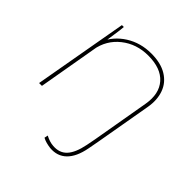

<svg xmlns="http://www.w3.org/2000/svg" viewBox="-194 -664 1003 1003"><g transform="rotate(45 307.5 -162.0)"><path d="M141 -520H155Q154 -500 147 -455Q143 -424 138 -393L137 -385L70 0H49ZM355 -524Q425 -524 470 -496.5Q515 -469 532 -421.5Q549 -374 539 -315L484 0H464L519 -317Q534 -404 489.5 -454.5Q445 -505 351 -505Q265 -505 202.5 -455.5Q140 -406 126 -325L123 -379Q152 -446 214 -485Q276 -524 355 -524ZM271 182 275 162Q290 170 304.5 174.5Q319 179 333 180Q382 184 411 153Q440 122 454 52L464 0H484L473 59Q459 133 422.5 168.5Q386 204 330 199Q314 197 299 193Q284 189 271 182Z"/></g></svg>

Font: Fixel Italic Variable Display Thin
Style: Italic
Weight: 100
Italic angle: -10°
Designer: AlfaBravo + MacPaw
Foundry: Kyrylo Tkachov, Marchela Mozhyna, Serhii Makarenko, Maria Weinstein, Zakhar Kryvoshyya
Version: Version 1.210;Glyphs 3.2 (3217)